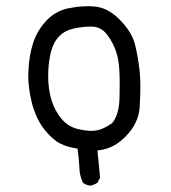

<svg xmlns="http://www.w3.org/2000/svg" viewBox="-20 -481 540 607"><path d="M421.4 -140.1Q423.8 -176.3 423.8 -207Q423.8 -237.8 420.9 -261.7Q415.5 -308.1 405.3 -345.7Q394.5 -382.8 356.4 -420.9Q319.3 -457.5 278.3 -460.4Q267.6 -461.4 261.5 -461.4Q255.4 -461.4 251.5 -461.2Q247.6 -460.9 241.7 -460.7Q235.8 -460.4 229.7 -460Q223.6 -459.5 218.3 -458.5Q206.5 -457 194.8 -454.6Q156.2 -446.3 127.4 -416.5Q98.1 -385.7 85 -345.9Q71.8 -306.2 69.8 -255.4Q69.3 -249 69.3 -236.6Q69.3 -224.1 72 -201.9Q74.7 -179.7 81.1 -154.3Q94.7 -104 120.1 -72Q145.5 -40 168.7 -28.1Q191.9 -16.1 219.7 -12.2L225.1 -11.2Q230 22 231 49.8Q231.9 75.7 242.2 96.7Q251.5 104 264.6 106Q276.9 104 288.1 96.7L296.4 80.6L288.1 -5.4L294.9 -6.3Q341.3 -11.7 379.4 -51.8Q417.5 -91.8 421.4 -140.1ZM279.3 -67.9Q274.4 -67.4 269.3 -67.4Q264.2 -67.4 259.3 -67.6Q254.4 -67.9 249 -68.8Q238.3 -70.3 225.6 -73.2Q195.3 -80.6 174.3 -105.5Q132.3 -155.8 132.3 -241.2Q132.3 -273.4 138.2 -304.2Q146.5 -346.2 168 -367.2Q184.1 -383.8 210 -390.1Q239.3 -397 268.1 -397Q299.8 -397 319.3 -370.6Q337.4 -346.2 346.7 -318.8Q356 -291.5 357.4 -257.3Q358.4 -237.3 358.4 -215.1Q358.4 -192.9 357.9 -172.9Q356.9 -119.6 335 -92.3L334 -91.3Q303.2 -69.8 279.3 -67.9Z"/></svg>

Font: Bakudai
Style: ExtraLight
Weight: 200
Version: Version 1.48